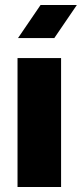

<svg xmlns="http://www.w3.org/2000/svg" viewBox="-20 -747 327 767"><path d="M50 0V-515H224V0ZM52 -595 142 -727H287L197 -595Z"/></svg>

Font: MuseoModerno ExtraBold
Style: Regular
Weight: 800
Designer: Pablo Cosgaya, Héctor Gatti, Marcela Romero, and the Authors of The MuseoModerno Project.
Foundry: Omnibus-Type Team
Version: Version 1.001